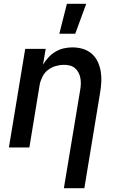

<svg xmlns="http://www.w3.org/2000/svg" viewBox="-20 -778 640 1013"><path d="M317 215 403 -303Q406 -319 406.5 -335Q407 -351 404 -366.5Q401 -382 394 -395.5Q387 -409 375.5 -418.5Q364 -428 349 -432Q334 -436 317 -436Q296 -436 273.5 -429.5Q251 -423 232.5 -408.5Q214 -394 203.5 -372.5Q193 -351 189 -329L135 0H27L113 -520H221L207 -437Q219 -457 235.5 -475Q252 -493 273 -505.5Q294 -518 317 -523Q340 -528 362 -528Q391 -528 417.5 -520Q444 -512 464 -494.5Q484 -477 495.5 -452.5Q507 -428 511.5 -401Q516 -374 514.5 -345.5Q513 -317 508 -288L425 215ZM293 -600 333 -758H435L377 -600Z"/></svg>

Font: Iosevka Semibold Extended
Style: Italic
Weight: 600
Width: 7
Italic angle: -9°
Monospace: yes
Designer: Belleve Invis
Foundry: Belleve Invis
Version: Version 32.5.0; ttfautohint (v1.8.4)